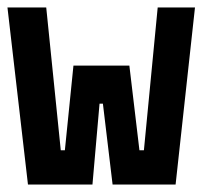

<svg xmlns="http://www.w3.org/2000/svg" viewBox="-22 -495 543 515"><path d="M401 -475H501L449 0H280L254 -217H245L226 0H53L-2 -475H102L141 -92H152L175 -319H325L352 -92H364Z"/></svg>

Font: Lekton
Style: Bold
Weight: 700
Designer: Paolo Mazzetti, Luciano Perondi, Raffaele Flato, Elena Papassissa, Emilio Macchia, Michela Povoleri, Tobias Seemiller, R
Version: Version 34.000